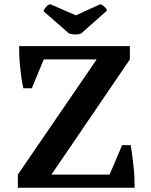

<svg xmlns="http://www.w3.org/2000/svg" viewBox="-20 -878 707 898"><path d="M551.3 -199.2H591.3Q594.7 -179.7 597.9 -154.8Q601.1 -129.9 604.2 -102.8Q607.4 -75.7 608.6 -49.1Q609.9 -22.5 609.9 0H63.5V-61.5L432.1 -600.1H184.6L128.9 -465.3H89.4Q84 -486.3 80.3 -512.7Q76.7 -539.1 74 -565.9Q71.3 -592.8 70.3 -617.9Q69.3 -643.1 69.3 -662.1H587.4V-600.1L220.7 -61.5H492.7ZM448.2 -857.9Q456.1 -857.9 467 -847.9Q478 -837.9 480.5 -828.6L360.4 -722.2Q356.9 -719.7 349.4 -718.3Q341.8 -716.8 332.8 -716.8Q323.7 -716.8 315.7 -718.3Q307.6 -719.7 301.8 -722.2L183.6 -825.7Q186.5 -835.9 196.5 -846.9Q206.5 -857.9 216.3 -857.9L335 -806.2Z"/></svg>

Font: PT Astra Serif
Style: Bold
Weight: 700
Designer: A.Korolkova, I. Chaeva
Foundry: ParaType Ltd
Version: Version 1.002